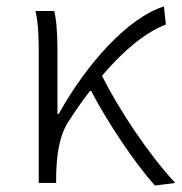

<svg xmlns="http://www.w3.org/2000/svg" viewBox="-20 -567 563 595"><path d="M523 0C438 -92 349 -227 296 -332C365 -414 434 -468 494 -491L488 -547C378 -513 249 -371 162 -214H158V-412C158 -458 155 -507 148 -533H90C100 -490 100 -438 100 -395V0H154V-26C156 -90 164 -149 194 -193C216 -227 238 -259 261 -288C313 -188 395 -65 460 8Z"/></svg>

Font: Genne Gothic Light
Style: Regular
Weight: 300
Designer: Ryoko NISHIZUKA (kana & ideographs); Paul D. Hunt (Latin, Greek & Cyrillic); Wenlong ZHANG (bopomofo); Sandoll Communica
Foundry: Adobe Systems Incorporated
Version: Version 1.004;PS 1.004;hotconv 16.6.51;makeotf.lib2.5.65220